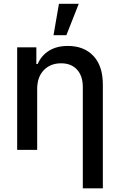

<svg xmlns="http://www.w3.org/2000/svg" viewBox="-20 -797 637 1021"><path d="M264.6 -609.9 293.5 -776.9H398.9L333 -609.9ZM177.7 -323.7V0H71.3V-545.4H173.3V-456.5H180.2Q199.7 -501.5 240.5 -527.1Q281.2 -552.7 340.8 -552.7Q426.8 -552.7 476.8 -499.5Q526.9 -446.3 526.9 -347.2V204.6H420.4V-334Q420.4 -393.1 389.6 -426.8Q358.9 -460.4 304.7 -460.4Q248.5 -460.4 213.1 -424.1Q177.7 -387.7 177.7 -323.7Z"/></svg>

Font: Interop Med
Style: Regular
Weight: 500
Designer: Rasmus Andersson, Google, Jang Haemin
Foundry: jhaemin
Version: Version 1.007